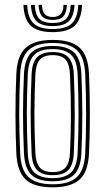

<svg xmlns="http://www.w3.org/2000/svg" viewBox="-20 -774 440 801"><path d="M200 7.5Q122 7.5 87 -25.4Q52 -58.2 48.2 -133Q44.8 -212.8 44.5 -294.8Q44.2 -376.8 48.2 -466.8Q52 -544.5 88.8 -576Q125.5 -607.5 200 -607.5Q276.2 -607.5 312 -575.2Q347.8 -543 351.2 -466.2Q355 -381.5 355 -296.9Q355 -212.2 351.2 -133Q347.5 -55 310.6 -23.8Q273.8 7.5 200 7.5ZM200 -5.2Q267.8 -5.2 299.9 -34.5Q332 -63.8 335.5 -134Q339 -208 339.2 -291Q339.5 -374 335.5 -465.8Q332.2 -536.2 300 -565.5Q267.8 -594.8 200 -594.8Q131.8 -594.8 99.6 -565.2Q67.5 -535.8 64.2 -465.8Q60 -373 60.2 -293Q60.5 -213 64.2 -134Q67.2 -64.5 99.2 -34.9Q131.2 -5.2 200 -5.2ZM200 -17.8Q138.2 -17.8 110.6 -45.1Q83 -72.5 80 -134.8Q76.2 -216.5 76 -295.5Q75.8 -374.5 80 -464.8Q83 -529 111.6 -555.6Q140.2 -582.2 200 -582.2Q259.2 -582.2 288 -555.9Q316.8 -529.5 319.5 -465.2Q323.2 -380.5 323.4 -299.8Q323.5 -219 319.5 -134.8Q316.5 -71 288 -44.4Q259.5 -17.8 200 -17.8ZM200 -30.8Q252.8 -30.8 276.9 -55.1Q301 -79.5 303.8 -136Q307.5 -215.2 307.6 -293.5Q307.8 -371.8 303.8 -464Q301.2 -522.5 276 -545.9Q250.8 -569.2 200 -569.2Q146.2 -569.2 122.4 -544.6Q98.5 -520 95.8 -463.8Q92 -378.8 91.9 -300.6Q91.8 -222.5 95.8 -135.2Q98.5 -78.2 123.1 -54.5Q147.8 -30.8 200 -30.8ZM200 -43.2Q155.2 -43.2 134.6 -64.8Q114 -86.2 111.8 -135.2Q107.8 -221.5 107.8 -298.8Q107.8 -376 111.8 -463.5Q114 -514.5 135.1 -535.6Q156.2 -556.8 200 -556.8Q244.8 -556.8 265.2 -535.1Q285.8 -513.5 288 -463.2Q292 -369 291.8 -290.8Q291.5 -212.5 288 -136.5Q285.8 -86 265 -64.6Q244.2 -43.2 200 -43.2ZM200 -56Q236.5 -56 253.2 -74.9Q270 -93.8 272 -137Q275.8 -217.8 275.9 -293.2Q276 -368.8 272 -462.8Q270.2 -505.5 253.8 -524.8Q237.2 -544 200 -544Q163 -544 146.2 -525Q129.5 -506 127.5 -463.2Q123.8 -375.5 123.6 -299.5Q123.5 -223.5 127.5 -135.8Q129.5 -93.5 146.4 -74.8Q163.2 -56 200 -56ZM200 -640Q137 -640 108.6 -666.4Q80.2 -692.8 77.8 -753.8H93.5Q95.5 -699.8 120.4 -676.2Q145.2 -652.8 200 -652.8Q254.8 -652.8 279.5 -676.2Q304.2 -699.8 306.5 -753.8H322.5Q319.5 -692.8 291.1 -666.4Q262.8 -640 200 -640ZM200 -665.2Q153.2 -665.2 132.2 -685.8Q111.2 -706.2 109.2 -753.8H125Q126.8 -713.2 144.1 -695.6Q161.5 -678 200 -678Q238.5 -678 255.9 -695.6Q273.2 -713.2 275 -753.8H290.8Q288.5 -706.2 267.5 -685.8Q246.5 -665.2 200 -665.2ZM200 -690.8Q169.8 -690.8 156 -705.4Q142.2 -720 141 -753.8H155.2Q155.8 -726.8 166.6 -715Q177.5 -703.2 200 -703.2Q222.8 -703.2 233.5 -715Q244.2 -726.8 244.8 -753.8H259Q257.8 -720 244 -705.4Q230.2 -690.8 200 -690.8Z"/></svg>

Font: Big Shoulders Inline Text
Style: Regular
Weight: 400
Designer: Patric King
Foundry: XO Type Co
Version: Version 1.000